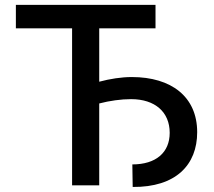

<svg xmlns="http://www.w3.org/2000/svg" viewBox="-20 -747 862 774"><path d="M606.9 -727.3H44V-632.8H270.6V0H380V-329.9C422.2 -340.9 468 -347.3 508.5 -347.3C605.1 -347.3 664.1 -295.1 664.1 -211.6C664.1 -132.1 608.7 -84.2 513.5 -84.2L514.9 6.7C688.6 8.2 774.9 -82 774.9 -214.1C774.9 -356.9 670.8 -436.4 511.4 -436.4C469.8 -436.4 423.7 -429.3 380 -417.6V-632.8H606.9Z"/></svg>

Font: Magic Ui Pro Medium
Style: Regular
Weight: 500
Designer: Stefan Endress, Andreas Faust
Version: Version 1.000;FEAKit 1.0